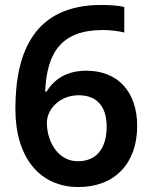

<svg xmlns="http://www.w3.org/2000/svg" viewBox="-20 -809 612 774"><path d="M296 -55C443 -55 533 -151 533 -301C533 -439 455 -524 328 -524C250 -524 198 -490 168 -440H162C169 -597 227 -688 395 -688C426 -688 456 -684 481 -678V-781C457 -787 419 -789 388 -789C121 -789 42 -603 42 -370C42 -173 141 -55 296 -55ZM294 -159C214 -159 169 -238 169 -314C169 -369 221 -425 297 -425C372 -425 410 -378 410 -299C410 -206 365 -159 294 -159Z"/></svg>

Font: Noto Sans Malayalam UI SemiBold
Style: Regular
Weight: 600
Designer: Jelle Bosma - Monotype Design Team
Foundry: Monotype Imaging Inc.
Version: Version 2.104